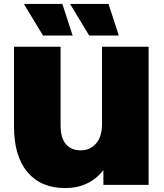

<svg xmlns="http://www.w3.org/2000/svg" viewBox="-20 -937 830 973"><path d="M733 -700V0H504V-75Q433 16 310 16Q187 16 119 -65Q51 -146 51 -295V-700H287V-302Q287 -238 314 -206.5Q341 -175 389 -175Q436 -175 466.5 -209.5Q497 -244 497 -310V-700ZM101 -917H296L348 -757H198ZM335 -917H530L582 -757H432Z"/></svg>

Font: Montserrat Alternates Black
Style: Regular
Weight: 900
Designer: Julieta Ulanovsky
Foundry: Julieta Ulanovsky
Version: Version 7.200